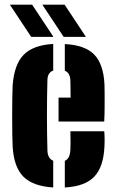

<svg xmlns="http://www.w3.org/2000/svg" viewBox="-20 -799 499 828"><path d="M34.5 -168Q33.5 -185 33 -220.2Q32.5 -255.5 32.5 -297Q32.5 -338.5 33 -375Q33.5 -411.5 34.5 -430Q41 -520.5 81.8 -562.5Q122.5 -604.5 209.5 -609.5V-494.5Q185 -486.5 184.5 -453Q182.5 -382 182.5 -302Q182.5 -222 184.5 -152Q185 -115.5 209.5 -106V9.5Q121.5 4 80.5 -37.5Q39.5 -79 34.5 -168ZM232.5 -275V-378H284.5Q284.5 -405 284 -426.8Q283.5 -448.5 283.5 -453Q282 -485 259.5 -494V-609Q346.5 -604.5 386.2 -563.8Q426 -523 430.5 -436Q431 -425 431.2 -397.2Q431.5 -369.5 431.2 -336.2Q431 -303 429.5 -275ZM259.5 9.5V-105.5Q281.5 -114.5 283.5 -152Q285 -177.5 283.5 -233H429.5Q430.5 -228 431 -206.2Q431.5 -184.5 430.5 -168Q426.5 -78.5 386.2 -36.8Q346 5 259.5 9.5ZM114.5 -640 22.5 -779H118.5L210.5 -640ZM254.5 -640 162.5 -779H258.5L350.5 -640Z"/></svg>

Font: Big Shoulders Stencil Display Black
Style: Regular
Weight: 900
Designer: Patric King
Foundry: XO Type Co
Version: Version 1.000